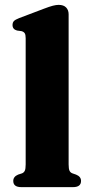

<svg xmlns="http://www.w3.org/2000/svg" viewBox="-20 -769 376 789"><path d="M262 -710.5V-93.5Q262 -75 265.8 -67.2Q269.5 -59.5 278 -56.5L292.5 -51.5Q313 -43.5 313 -25.5Q313 0 280 0H67.5Q34.5 0 34.5 -25.5Q34.5 -43 54.5 -51.5L70 -56.5Q78 -59.5 81.8 -67.2Q85.5 -75 85.5 -93V-612Q85.5 -626.5 81.5 -632.5Q77.5 -638.5 68.5 -641L50 -643.5Q31.5 -648.5 31.5 -666Q31.5 -676.5 37.2 -682.5Q43 -688.5 58.5 -694.5L160 -733Q183.5 -742 197.2 -745.5Q211 -749 221 -749Q241.5 -749 251.8 -738.2Q262 -727.5 262 -710.5Z"/></svg>

Font: Fraunces 9pt S000
Style: Bold
Weight: 700
Version: Version 1.000; ttfautohint (v1.8.3)